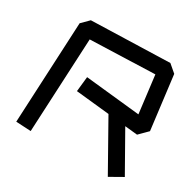

<svg xmlns="http://www.w3.org/2000/svg" viewBox="-154 -885 1069 1051"><g transform="rotate(30 380.5 -359.5)"><path d="M65 -15 96 -655 141 -700 635 -715 683 -674 725 -336 673 -284 594 -292 731 -50 650 -4 481 -304 269 -326 279 -420 624 -384 595 -620 188 -606 159 -10Z"/></g></svg>

Font: ZCOOL KuaiLe
Style: Regular
Weight: 400
Designer: Lui Bingke
Foundry: ZCOOL
Version: Version 2.000